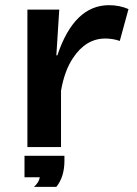

<svg xmlns="http://www.w3.org/2000/svg" viewBox="-20 -602 530 742"><path d="M209 -564.9 197.8 -388.2H201.7Q266.6 -582 401.4 -582Q441.4 -582 476.6 -566.9L442.9 -443.8Q416.5 -453.1 386.7 -453.1Q312 -453.1 262.2 -377.9Q229 -328.6 215.8 -251V-33.7H85.9V-564.9ZM74.7 83V0H229V19.5Q229 81.5 197.8 120.1H111.3Q130.4 103.5 133.8 83Z"/></svg>

Font: BIZ UDPGothic
Style: Bold
Weight: 700
Designer: TypeBank Co., Ltd.
Foundry: Morisawa Inc.
Version: Version 1.051